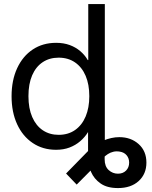

<svg xmlns="http://www.w3.org/2000/svg" viewBox="-20 -748 772 972"><path d="M577.1 204.1Q522.5 204.1 489.3 180.9Q456.1 157.7 440.9 122.3Q425.8 86.9 425.8 50.3V-119.1H509.8V58.6Q509.8 94.2 530 112.8Q550.3 131.3 577.1 131.3Q602.5 131.3 618.2 115.5Q633.8 99.6 633.8 75.2Q633.8 53.2 621.1 38.1Q608.4 22.9 585.9 19.5Q568.8 16.6 553.7 20.3Q538.6 23.9 526.1 32Q513.7 40 502.4 51.3L368.2 186.5L314.5 130.4L426.3 16.1Q460 -18.1 502.2 -35.9Q544.4 -53.7 584 -53.7Q642.6 -53.7 681.9 -18.6Q721.2 16.6 721.2 75.2Q721.2 132.8 682.1 168.5Q643.1 204.1 577.1 204.1ZM263.7 10.3Q196.8 10.3 145.8 -23.9Q94.7 -58.1 66.7 -119.1Q38.6 -180.2 38.6 -260.7Q38.6 -341.8 66.9 -402.8Q95.2 -463.9 146 -497.6Q196.8 -531.2 264.2 -531.2Q302.2 -531.2 332.8 -520Q363.3 -508.8 386.5 -489Q409.7 -469.2 424.3 -443.8H426.8V-727.5H510.7V0H428.7V-79.6H425.8Q409.7 -53.2 386 -33Q362.3 -12.7 332 -1.2Q301.8 10.3 263.7 10.3ZM276.9 -65.4Q325.2 -65.4 360.1 -89.8Q395 -114.3 413.6 -158.4Q432.1 -202.6 432.1 -261.2Q432.1 -320.3 413.6 -364Q395 -407.7 360.1 -431.9Q325.2 -456.1 276.9 -456.1Q230.5 -456.1 196 -433.1Q161.6 -410.2 142.8 -366.7Q124 -323.2 124 -261.2Q124 -199.2 143.1 -155.5Q162.1 -111.8 196.5 -88.6Q231 -65.4 276.9 -65.4Z"/></svg>

Font: Inter 28pt
Style: Regular
Weight: 400
Designer: Rasmus Andersson
Foundry: rsms
Version: Version 4.001;git-66647c0bb